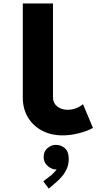

<svg xmlns="http://www.w3.org/2000/svg" viewBox="-20 -772 602 1106"><path d="M340.8 7.8Q273.4 7.8 221.7 -19.8Q169.9 -47.4 140.6 -96.4Q111.3 -145.5 111.3 -210V-752H285.2V-210Q285.2 -178.7 309.3 -159.2Q333.5 -139.6 370.1 -139.6Q392.1 -139.6 415.5 -147.7Q439 -155.8 458 -171.9L515.6 -35.2Q480 -15.6 432.1 -3.9Q384.3 7.8 340.8 7.8ZM260.7 314.5 229.5 272.5 276.4 236.3Q283.2 230.5 294.2 218.5Q305.2 206.5 313.7 193.4Q322.3 180.2 322.3 169.9H340.8Q340.8 183.1 331.5 193.6Q322.3 204.1 301.8 204.1Q278.3 204.1 254.9 184.3Q231.4 164.6 231.4 131.8Q231.4 100.1 253.4 81.3Q275.4 62.5 301.8 62.5Q332 62.5 354 82Q376 101.6 376 142.6Q376 176.3 363.8 202.1Q351.6 228 335.9 245.6Q320.3 263.2 309.6 272.5Z"/></svg>

Font: Reddit Mono Black
Style: Regular
Weight: 900
Monospace: yes
Designer: Stephen Hutchings
Foundry: Reddit
Version: Version 1.014